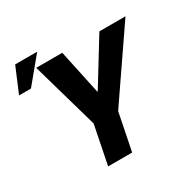

<svg xmlns="http://www.w3.org/2000/svg" viewBox="-192 -957 1118 1125"><g transform="rotate(-30 367.0 -395.0)"><path d="M389.2 -411.6 392.1 -411.1 576.2 -710.9H752.9L438 -251.5L387.7 0H225.1L277.3 -260.3L148.9 -710.9H325.2ZM52.2 -790H198.2L199.2 -787.6L61.5 -621.1H-19Z"/></g></svg>

Font: Roboto-BlackItalic
Style: Italic
Weight: 900
Italic angle: -12°
Designer: Google
Version: Version 1.100141; 2013